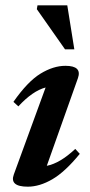

<svg xmlns="http://www.w3.org/2000/svg" viewBox="-20 -690 340 722"><path d="M32 -34 151.5 -361Q102.5 -348 49 -290L30.5 -307Q84 -383.5 132.2 -413Q180.5 -442.5 226 -442.5Q289.5 -442.5 273 -396L156 -66.5Q205.5 -76 263 -130L280 -111.5Q225 -44 177 -16Q129 12 84.5 12Q15 12 32 -34ZM259.5 -504.5H224.5L118.5 -655.5L121 -670H233Z"/></svg>

Font: Newsreader Text SemiBold
Style: Italic
Weight: 600
Italic angle: -17°
Designer: Hugues Gentile
Foundry: Production Type
Version: Version 1.001